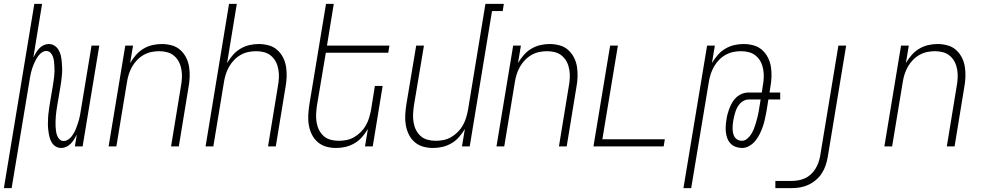

<svg xmlns="http://www.w3.org/2000/svg" viewBox="-47 -755 5067 990"><path d="M-27 215 130 -735H170L125 -459Q131 -471 138.5 -483Q146 -495 155.5 -505.5Q165 -516 178 -522Q191 -528 204 -528Q221 -528 234 -519.5Q247 -511 255 -497.5Q263 -484 266.5 -468.5Q270 -453 271.5 -436.5Q273 -420 273.5 -404Q274 -388 272.5 -371Q271 -354 269 -337.5Q267 -321 264 -305L248 -210Q246 -197 244 -184Q242 -171 241 -158Q240 -145 239.5 -132Q239 -119 239.5 -106.5Q240 -94 241.5 -81.5Q243 -69 247 -57.5Q251 -46 259.5 -37Q268 -28 281 -28Q293 -28 304 -35Q315 -42 322.5 -52Q330 -62 336 -73Q342 -84 346 -95Q350 -106 354 -117.5Q358 -129 361 -140.5Q364 -152 366 -163.5Q368 -175 370 -187L425 -520H465L379 0H339L349 -61Q343 -49 335.5 -37Q328 -25 318 -14.5Q308 -4 295 2Q282 8 269 8Q252 8 239 -0.5Q226 -9 218.5 -22.5Q211 -36 207.5 -51.5Q204 -67 202 -83.5Q200 -100 200 -116Q200 -132 201 -149Q202 -166 204.5 -182.5Q207 -199 209 -215L225 -310Q227 -323 229 -336Q231 -349 232.5 -362Q234 -375 234 -388Q234 -401 233.5 -413.5Q233 -426 231.5 -438.5Q230 -451 226 -462.5Q222 -474 213.5 -483Q205 -492 192 -492Q180 -492 169.5 -485Q159 -478 151.5 -468Q144 -458 138 -447Q132 -436 127.5 -425Q123 -414 119 -402.5Q115 -391 112.5 -379.5Q110 -368 108 -356.5Q106 -345 104 -333L13 215Z M513 0 599 -520H639L624 -430Q637 -452 654 -471.5Q671 -491 693 -504Q715 -517 739 -522.5Q763 -528 787 -528Q814 -528 839 -521Q864 -514 882.5 -497.5Q901 -481 912.5 -458.5Q924 -436 928 -410.5Q932 -385 931 -358Q930 -331 925 -305L875 0H835L886 -311Q890 -332 891 -353.5Q892 -375 888.5 -396Q885 -417 876 -435Q867 -453 851.5 -466.5Q836 -480 816 -485.5Q796 -491 774 -491Q754 -491 734 -487Q714 -483 695 -472.5Q676 -462 660.5 -446Q645 -430 634.5 -411.5Q624 -393 617.5 -373Q611 -353 608 -333L553 0Z M1013 0 1134 -735H1174L1124 -430Q1137 -452 1154 -471.5Q1171 -491 1193 -504Q1215 -517 1239 -522.5Q1263 -528 1287 -528Q1314 -528 1339 -521Q1364 -514 1382.5 -497.5Q1401 -481 1412.5 -458.5Q1424 -436 1428 -410.5Q1432 -385 1431 -358Q1430 -331 1425 -305L1375 0H1335L1386 -311Q1390 -332 1391 -353.5Q1392 -375 1388.5 -396Q1385 -417 1376 -435Q1367 -453 1351.5 -466.5Q1336 -480 1316 -485.5Q1296 -491 1274 -491Q1254 -491 1234 -487Q1214 -483 1195 -472.5Q1176 -462 1160.5 -446Q1145 -430 1134.5 -411.5Q1124 -393 1117.5 -373Q1111 -353 1108 -333L1053 0Z M1686 8Q1659 8 1634.5 1Q1610 -6 1591 -22.5Q1572 -39 1561 -61.5Q1550 -84 1545.5 -109.5Q1541 -135 1542.5 -162Q1544 -189 1548 -215L1634 -735H1674L1639 -520H1961L1955 -483H1633L1587 -209Q1584 -188 1583 -166.5Q1582 -145 1585.5 -124Q1589 -103 1598 -85Q1607 -67 1622 -53.5Q1637 -40 1657.5 -34.5Q1678 -29 1700 -29Q1720 -29 1740 -33Q1760 -37 1778.5 -47.5Q1797 -58 1813 -74Q1829 -90 1839.5 -108.5Q1850 -127 1856 -147Q1862 -167 1866 -187L1886 -312H1926L1875 0H1835L1850 -90Q1837 -68 1820 -48.5Q1803 -29 1780.5 -16Q1758 -3 1734 2.5Q1710 8 1686 8Z M2186 8Q2159 8 2134.5 1Q2110 -6 2091 -22.5Q2072 -39 2061 -61.5Q2050 -84 2045.5 -109.5Q2041 -135 2042.5 -162Q2044 -189 2048 -215L2099 -520H2139L2087 -209Q2084 -188 2083 -166.5Q2082 -145 2085.5 -124Q2089 -103 2098 -85Q2107 -67 2122 -53.5Q2137 -40 2157.5 -34.5Q2178 -29 2200 -29Q2220 -29 2240 -33Q2260 -37 2278.5 -47.5Q2297 -58 2313 -74Q2329 -90 2339.5 -108.5Q2350 -127 2356 -147Q2362 -167 2366 -187L2456 -735H2551L2545 -698H2490L2375 0H2335L2350 -90Q2337 -68 2320 -48.5Q2303 -29 2280.5 -16Q2258 -3 2234 2.5Q2210 8 2186 8Z M2513 0 2599 -520H2639L2624 -430Q2637 -452 2654 -471.5Q2671 -491 2693 -504Q2715 -517 2739 -522.5Q2763 -528 2787 -528Q2814 -528 2839 -521Q2864 -514 2882.5 -497.5Q2901 -481 2912.5 -458.5Q2924 -436 2928 -410.5Q2932 -385 2931 -358Q2930 -331 2925 -305L2875 0H2835L2886 -311Q2890 -332 2891 -353.5Q2892 -375 2888.5 -396Q2885 -417 2876 -435Q2867 -453 2851.5 -466.5Q2836 -480 2816 -485.5Q2796 -491 2774 -491Q2754 -491 2734 -487Q2714 -483 2695 -472.5Q2676 -462 2660.5 -446Q2645 -430 2634.5 -411.5Q2624 -393 2617.5 -373Q2611 -353 2608 -333L2553 0Z M3013 0 3099 -520H3139L3059 -37H3381L3375 0Z M3477 215 3599 -520H3639L3624 -430Q3637 -452 3654 -471.5Q3671 -491 3693 -504Q3715 -517 3739 -522.5Q3763 -528 3787 -528Q3814 -528 3839 -521Q3864 -514 3882.5 -497.5Q3901 -481 3912.5 -458.5Q3924 -436 3928 -410.5Q3932 -385 3931 -358Q3930 -331 3925 -305L3921 -278H3976V-242H3915L3905 -180Q3901 -160 3897 -141Q3893 -122 3886.5 -103Q3880 -84 3871 -65.5Q3862 -47 3849 -30.5Q3836 -14 3817.5 -3Q3799 8 3780 8Q3763 8 3747.5 2.5Q3732 -3 3721 -14Q3710 -25 3704 -40Q3698 -55 3696 -71.5Q3694 -88 3695 -105Q3696 -122 3699 -139V-140Q3701 -155 3705.5 -170.5Q3710 -186 3716 -201Q3722 -216 3731 -230.5Q3740 -245 3753 -256Q3766 -267 3781.5 -272.5Q3797 -278 3812 -278H3881L3886 -311Q3890 -332 3891 -353.5Q3892 -375 3888.5 -396Q3885 -417 3876 -435Q3867 -453 3851.5 -466.5Q3836 -480 3816 -485.5Q3796 -491 3774 -491Q3754 -491 3734 -487Q3714 -483 3695 -472.5Q3676 -462 3660.5 -446Q3645 -430 3634.5 -411.5Q3624 -393 3617.5 -373Q3611 -353 3608 -333L3517 215ZM3778 -29Q3793 -29 3805.5 -39.5Q3818 -50 3826.5 -63.5Q3835 -77 3840.5 -91.5Q3846 -106 3850.5 -120.5Q3855 -135 3858.5 -150Q3862 -165 3865 -180L3875 -242H3812Q3801 -242 3789.5 -236.5Q3778 -231 3769.5 -222Q3761 -213 3755 -202Q3749 -191 3745.5 -180Q3742 -169 3739 -157.5Q3736 -146 3734 -134Q3732 -123 3731 -111.5Q3730 -100 3730.5 -89Q3731 -78 3733.5 -67Q3736 -56 3741.5 -47.5Q3747 -39 3757 -34Q3767 -29 3778 -29Z M3951 215V178H4034Q4051 178 4068.5 175Q4086 172 4103 164.5Q4120 157 4134 144Q4148 131 4157.5 115.5Q4167 100 4173 83Q4179 66 4182 49L4276 -520H4316L4221 55Q4217 77 4210 98Q4203 119 4190.5 138.5Q4178 158 4159.5 173.5Q4141 189 4120 198.5Q4099 208 4077.5 211.5Q4056 215 4034 215Z M4513 0 4599 -520H4639L4624 -430Q4637 -452 4654 -471.5Q4671 -491 4693 -504Q4715 -517 4739 -522.5Q4763 -528 4787 -528Q4814 -528 4839 -521Q4864 -514 4882.5 -497.5Q4901 -481 4912.5 -458.5Q4924 -436 4928 -410.5Q4932 -385 4931 -358Q4930 -331 4925 -305L4875 0H4835L4886 -311Q4890 -332 4891 -353.5Q4892 -375 4888.5 -396Q4885 -417 4876 -435Q4867 -453 4851.5 -466.5Q4836 -480 4816 -485.5Q4796 -491 4774 -491Q4754 -491 4734 -487Q4714 -483 4695 -472.5Q4676 -462 4660.5 -446Q4645 -430 4634.5 -411.5Q4624 -393 4617.5 -373Q4611 -353 4608 -333L4553 0Z"/></svg>

Font: Iosevka Term Curly Extralight
Style: Italic
Weight: 200
Italic angle: -9°
Designer: Belleve Invis
Foundry: Belleve Invis
Version: Version 32.3.0